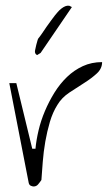

<svg xmlns="http://www.w3.org/2000/svg" viewBox="-20 -674 396 695"><path d="M39.1 -373 96.7 -135.7H108.4Q111.3 -167 119.6 -202.1Q127.9 -237.3 142.6 -272Q157.2 -306.6 177.2 -338.9Q197.3 -371.1 222.7 -395.5Q248 -419.9 279.8 -434.6Q311.5 -449.2 349.6 -449.2Q349.6 -425.8 330.6 -408.2Q311.5 -390.6 285.2 -374Q258.8 -357.4 231 -338.9Q203.1 -320.3 187.5 -293.9Q170.9 -267.6 160.6 -232.9Q150.4 -198.2 144 -161.6Q137.7 -125 134.8 -88.4Q131.8 -51.8 129.9 -22.5Q124 -13.7 117.7 -6.3Q111.3 1 101.6 1Q97.7 1 91.8 -1.5Q85.9 -3.9 84 -11.7L13.7 -373ZM127 -482.4 114.3 -474.6Q104.5 -479.5 106.9 -491.7Q109.4 -503.9 111.3 -511.7Q112.3 -514.6 114.3 -522.5Q116.2 -530.3 118.2 -534.2Q124 -541 132.3 -553.2Q140.6 -565.4 148.9 -577.6Q157.2 -589.8 165.5 -600.6Q173.8 -611.3 178.7 -618.2Q183.6 -624 189 -630.4Q194.3 -636.7 201.7 -642.6Q209 -648.4 216.3 -651.4Q223.6 -654.3 230.5 -653.3Q232.4 -652.3 235.4 -650.9Q238.3 -649.4 240.2 -648.4Z"/></svg>

Font: Waiting for the Sunrise
Style: Regular
Weight: 300
Version: Version 1.001 2001